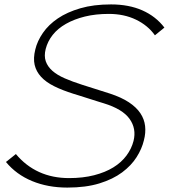

<svg xmlns="http://www.w3.org/2000/svg" viewBox="-20 -840 765 870"><path d="M632 -204Q623 -166 599 -128Q575 -90 533.5 -59Q492 -28 430.5 -9Q369 10 285 10Q197 10 125.5 -19.5Q54 -49 7 -106L52 -142Q97 -88 157.5 -60.5Q218 -33 293 -33Q356 -33 406.5 -46Q457 -59 493.5 -81.5Q530 -104 553 -135Q576 -166 585 -201Q599 -257 567 -301.5Q535 -346 450 -372Q444 -374 424 -380Q404 -386 381.5 -393.5Q359 -401 339 -407Q319 -413 313 -415Q262 -431 225 -449.5Q188 -468 166 -492Q144 -516 137 -546Q130 -576 140 -616Q149 -654 174.5 -691Q200 -728 242 -756.5Q284 -785 344 -802.5Q404 -820 483 -820Q564 -820 625 -793Q686 -766 725 -715L682 -680Q650 -725 596 -751Q542 -777 473 -777Q413 -777 364.5 -765Q316 -753 279 -732Q242 -711 219 -682Q196 -653 187 -618Q179 -586 187.5 -562Q196 -538 217.5 -519Q239 -500 273.5 -485Q308 -470 352 -456L478 -416Q530 -399 564 -376.5Q598 -354 616 -327Q634 -300 637.5 -269Q641 -238 632 -204Z"/></svg>

Font: TypoPRO Sinkin Sans
Style: 200 X Light Italic
Weight: 200
Italic angle: -112°
Designer: Keith Bates
Foundry: K-Type
Version: Sinkin Sans (version 1.0)  by Keith Bates   •   © 2014   www